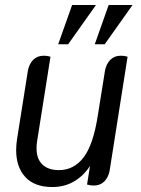

<svg xmlns="http://www.w3.org/2000/svg" viewBox="-20 -740 566 772"><path d="M45 -136Q45 -156 48 -177L92 -455Q97 -483 113.5 -499.5Q130 -516 156 -516Q171 -516 183 -512L129 -171Q127 -161 127 -143Q127 -101 150.5 -78.5Q174 -56 217 -56Q277 -56 316 -107Q355 -158 373 -274L402 -455Q407 -483 423.5 -499.5Q440 -516 466 -516Q481 -516 493 -512L421 -55Q416 -27 399.5 -10.5Q383 6 357 6Q342 6 330 2L342 -73Q317 -34 278.5 -11Q240 12 190 12Q119 12 82 -28Q45 -68 45 -136ZM270 -720H366L254 -562H214ZM417 -720H513L401 -562H361Z"/></svg>

Font: Thasadith
Style: Bold Italic
Weight: 700
Italic angle: -9°
Designer: Cadson Demak Co.,Ltd.
Foundry: Cadson Demak Co.,Ltd.
Version: Version 1.000; ttfautohint (v1.6)